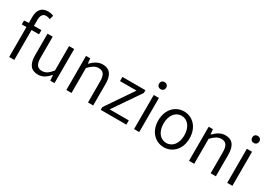

<svg xmlns="http://www.w3.org/2000/svg" viewBox="18 -1716 3702 2635"><g transform="rotate(30 1868.5 -398.0)"><path d="M33 -474H107V0H188V-474H306V-540H188V-633C188 -705 214 -743 267 -743C287 -743 308 -738 329 -728L347 -791C322 -802 291 -809 259 -809C157 -809 107 -743 107 -635V-540L33 -535Z M568 13C643 13 697 -27 748 -86H751L758 0H825V-540H744V-153C690 -87 649 -58 592 -58C517 -58 485 -103 485 -207V-540H403V-197C403 -59 455 13 568 13Z M1013 0H1095V-396C1151 -453 1192 -483 1249 -483C1324 -483 1356 -437 1356 -333V0H1438V-343C1438 -481 1386 -554 1273 -554C1199 -554 1143 -513 1091 -461H1088L1080 -540H1013Z M1558 0H1964V-67H1661L1954 -496V-540H1590V-474H1851L1558 -43Z M2086 0H2168V-540H2086ZM2128 -656C2160 -656 2184 -678 2184 -713C2184 -746 2160 -768 2128 -768C2094 -768 2072 -746 2072 -713C2072 -678 2094 -656 2128 -656Z M2562 13C2694 13 2810 -91 2810 -269C2810 -450 2694 -554 2562 -554C2430 -554 2314 -450 2314 -269C2314 -91 2430 13 2562 13ZM2562 -55C2465 -55 2398 -141 2398 -269C2398 -398 2465 -485 2562 -485C2660 -485 2727 -398 2727 -269C2727 -141 2660 -55 2562 -55Z M2957 0H3039V-396C3095 -453 3136 -483 3193 -483C3268 -483 3300 -437 3300 -333V0H3382V-343C3382 -481 3330 -554 3217 -554C3143 -554 3087 -513 3035 -461H3032L3024 -540H2957Z M3562 0H3644V-540H3562ZM3604 -656C3636 -656 3660 -678 3660 -713C3660 -746 3636 -768 3604 -768C3570 -768 3548 -746 3548 -713C3548 -678 3570 -656 3604 -656Z"/></g></svg>

Font: Noto Sans CJK HK DemiLight
Style: Regular
Weight: 350
Designer: Ryoko NISHIZUKA 西塚涼子 (kana, bopomofo & ideographs); Paul D. Hunt (Latin, Greek & Cyrillic); Sandoll Communications 산돌커뮤니
Foundry: Adobe
Version: Version 2.004;hotconv 1.0.118;makeotfexe 2.5.65603